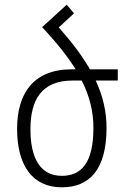

<svg xmlns="http://www.w3.org/2000/svg" viewBox="-20 -788 538 820"><path d="M435 -242C435 -311 420 -376 389 -444H483V-492H364C332 -548 288 -607 231 -671L296 -731L265 -768L161 -673L160 -672C221 -607 268 -548 303 -492H287C121 -492 53 -387 53 -238C53 -82 118 12 244 12C360 12 435 -61 435 -242ZM290 -444H329C363 -377 379 -311 379 -242C379 -89 325 -37 244 -37C151 -37 110 -114 110 -236C110 -361 157 -444 290 -444Z"/></svg>

Font: Noto Sans Armenian SemiCondensed Light
Style: Regular
Weight: 300
Width: 4
Designer: Monotype Design Team
Foundry: Monotype Imaging Inc.
Version: Version 2.008